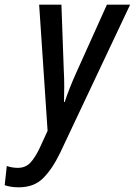

<svg xmlns="http://www.w3.org/2000/svg" viewBox="-108 -559 575 819"><path d="M-28 240Q-47 240 -61.5 237.5Q-76 235 -88 231L-79 149Q-68 153 -56 155Q-44 157 -32 157Q1 157 21.5 135Q42 113 61 73L95 -1L59 -539H154L164 -261Q166 -227 166 -190Q166 -153 165 -124H168Q177 -152 191 -187Q205 -222 216 -246L348 -539H447L148 94Q115 162 76 201Q37 240 -28 240Z"/></svg>

Font: Noto Sans Condensed Medium
Style: Italic
Weight: 500
Width: 3
Italic angle: -12°
Designer: Monotype Design Team
Foundry: Monotype Imaging Inc.
Version: Version 2.013; ttfautohint (v1.8.4.7-5d5b)